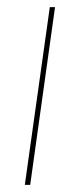

<svg xmlns="http://www.w3.org/2000/svg" viewBox="-20 -520 225 540"><path d="M134.8 -500 64.9 0H49.8L120.1 -500Z"/></svg>

Font: Human Sans Thin
Style: Italic
Weight: 100
Italic angle: -8°
Designer: Tim Radville
Foundry: Continuum
Version: Version 1.000;FEAKit 1.0